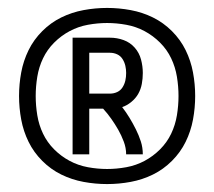

<svg xmlns="http://www.w3.org/2000/svg" viewBox="-20 -903 540 484"><path d="M163 -514V-808H257Q275 -808 291.5 -802Q308 -796 319.5 -783Q331 -770 335.5 -753Q340 -736 340 -719Q340 -705 337.5 -691.5Q335 -678 328.5 -666.5Q322 -655 311 -646Q300 -637 288 -633Q298 -620 306.5 -606Q315 -592 322.5 -577Q330 -562 335 -546.5Q340 -531 340 -514H298Q298 -530 292 -546Q286 -562 278 -576Q270 -590 260.5 -603.5Q251 -617 240 -629H205V-514ZM205 -667H257Q267 -667 275.5 -671Q284 -675 289 -683Q294 -691 296 -700Q298 -709 298 -719Q298 -728 296 -737Q294 -746 289 -754Q284 -762 275.5 -766Q267 -770 257 -770H205ZM250 -439Q220 -439 190.5 -444.5Q161 -450 134.5 -463Q108 -476 86.5 -497.5Q65 -519 52 -545.5Q39 -572 33.5 -601.5Q28 -631 28 -661Q28 -691 33.5 -720.5Q39 -750 52 -776.5Q65 -803 86.5 -824.5Q108 -846 134.5 -859Q161 -872 190.5 -877.5Q220 -883 250 -883Q280 -883 309.5 -877.5Q339 -872 365.5 -859Q392 -846 413.5 -824.5Q435 -803 448 -776.5Q461 -750 466.5 -720.5Q472 -691 472 -661Q472 -631 466.5 -601.5Q461 -572 448 -545.5Q435 -519 413.5 -497.5Q392 -476 365.5 -463Q339 -450 309.5 -444.5Q280 -439 250 -439ZM250 -477Q274 -477 298.5 -481.5Q323 -486 344.5 -497.5Q366 -509 383.5 -526.5Q401 -544 411.5 -566Q422 -588 426 -612.5Q430 -637 430 -661Q430 -685 426 -709.5Q422 -734 411.5 -756Q401 -778 383.5 -795.5Q366 -813 344.5 -824.5Q323 -836 298.5 -840.5Q274 -845 250 -845Q226 -845 201.5 -840.5Q177 -836 155.5 -824.5Q134 -813 116.5 -795.5Q99 -778 88.5 -756Q78 -734 74 -709.5Q70 -685 70 -661Q70 -637 74 -612.5Q78 -588 88.5 -566Q99 -544 116.5 -526.5Q134 -509 155.5 -497.5Q177 -486 201.5 -481.5Q226 -477 250 -477Z"/></svg>

Font: Iosevka Curly Light
Style: Regular
Weight: 300
Monospace: yes
Designer: Belleve Invis
Foundry: Belleve Invis
Version: Version 22.1.2; ttfautohint (v1.8.4)